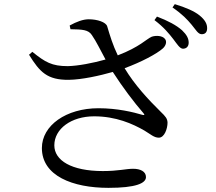

<svg xmlns="http://www.w3.org/2000/svg" viewBox="-20 -854 1040 926"><path d="M816 -665C835 -640 847 -620 862 -619C879 -619 890 -630 890 -648C890 -668 881 -686 858 -708C831 -732 790 -754 737 -774L725 -757C770 -723 796 -691 816 -665ZM904 -735C925 -710 935 -689 953 -689C970 -689 979 -699 979 -718C979 -739 969 -758 942 -780C917 -800 876 -818 823 -834L812 -818C860 -785 883 -760 904 -735ZM455 -332C299 -332 182 -249 182 -140C182 -6 330 52 503 52C635 52 684 30 684 0C684 -27 657 -40 622 -40C587 -40 551 -29 476 -29C325 -29 242 -80 242 -153C242 -233 324 -293 434 -293C539 -293 620 -257 677 -224C707 -206 723 -190 746 -190C773 -190 788 -233 788 -263C787 -282 779 -292 755 -315C695 -374 629 -445 581 -525C662 -555 736 -594 766 -621C781 -635 786 -655 775 -667C763 -682 733 -684 712 -677C686 -666 655 -628 548 -587C524 -637 511 -680 497 -727C491 -747 450 -761 408 -761C380 -761 349 -749 316 -731L320 -713C377 -712 406 -711 423 -685C444 -655 465 -611 489 -567C429 -550 356 -536 307 -535C230 -535 198 -554 136 -604L120 -590C172 -506 208 -468 312 -469C376 -470 461 -489 524 -507C571 -434 625 -362 672 -308C679 -299 677 -298 667 -300C623 -313 547 -332 455 -332Z"/></svg>

Font: Noto Serif JP Medium
Style: Regular
Weight: 500
Designer: Ryoko NISHIZUKA 西塚涼子 (kana & ideographs); Frank Grießhammer (Latin, Greek & Cyrillic); Wenlong ZHANG 张文龙 (bopomofo); San
Foundry: Adobe
Version: Version 2.001;hotconv 1.1.0;makeotfexe 2.6.0